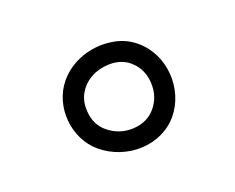

<svg xmlns="http://www.w3.org/2000/svg" viewBox="-55 -896 516 421"><g transform="rotate(20 202.5 -686.0)"><path d="M331.1 -683.1C331.1 -747.6 275.9 -808.6 207 -808.6C186 -808.6 166 -802.7 147.5 -790.5C109.9 -766.6 84 -724.6 84 -679.7C84 -617.2 139.2 -562.5 200.7 -562.5C270.5 -562.5 331.1 -617.2 331.1 -683.1ZM284.2 -683.6C284.2 -663.6 276.4 -646.5 260.3 -631.3C244.1 -616.2 224.6 -608.4 202.1 -608.4C183.6 -608.4 167 -615.7 152.8 -630.4C138.2 -645 130.9 -661.6 130.9 -680.7C130.9 -701.7 138.7 -720.7 154.8 -737.8C170.9 -754.4 188 -762.7 207 -762.7C228 -762.7 246.6 -754.4 261.7 -738.3C276.9 -722.2 284.2 -703.6 284.2 -683.6Z"/></g></svg>

Font: Mikhak
Style: Regular
Weight: 400
Designer: Amin Abedi
Version: Version 3.2